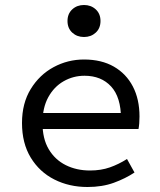

<svg xmlns="http://www.w3.org/2000/svg" viewBox="-20 -736 640 768"><path d="M330 12Q257 12 197.5 -18Q138 -48 103 -105.5Q68 -163 68 -244Q68 -323 103 -380Q138 -437 194.5 -467.5Q251 -498 316 -498Q386 -498 435.5 -469.5Q485 -441 511.5 -390Q538 -339 538 -270Q538 -256 537 -243Q536 -230 534 -220H123V-284H485L464 -261Q464 -347 424.5 -390Q385 -433 318 -433Q273 -433 234.5 -411Q196 -389 173 -347Q150 -305 150 -244Q150 -181 175 -139Q200 -97 243 -75.5Q286 -54 340 -54Q384 -54 419.5 -66.5Q455 -79 488 -100L518 -46Q482 -22 435.5 -5Q389 12 330 12ZM316 -588Q288 -588 269 -605.5Q250 -623 250 -652Q250 -681 269 -698.5Q288 -716 316 -716Q344 -716 363 -698.5Q382 -681 382 -652Q382 -623 363 -605.5Q344 -588 316 -588Z"/></svg>

Font: Source Code Pro
Style: Regular
Weight: 400
Monospace: yes
Designer: Paul D. Hunt, Teo Tuominen
Foundry: Adobe Systems Incorporated
Version: Version 1.018;hotconv 1.0.116;makeotfexe 2.5.65601